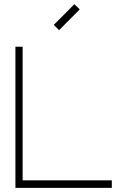

<svg xmlns="http://www.w3.org/2000/svg" viewBox="-20 -904 575 924"><path d="M88.9 -36.1H518.1V0H54.2V-679.2H88.9ZM264.2 -758.8 238.8 -784.2 337.9 -883.8 363.8 -858.9Z"/></svg>

Font: RawengulkSans
Style: Regular
Weight: 500
Designer: gluk (gluksza@wp.pl)
Foundry: gluk (gluksza@wp.pl)
Version: Version 0.94